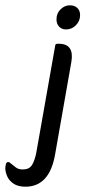

<svg xmlns="http://www.w3.org/2000/svg" viewBox="-145 -533 328 724"><path d="M104 -422Q88 -422 78 -432.5Q68 -443 68 -460Q68 -483 83.5 -498Q99 -513 118 -513Q136 -513 146.5 -503Q157 -493 157 -476Q157 -454 141.5 -438Q126 -422 104 -422ZM-125 101Q-125 96 -123 87Q-121 78 -114 78Q-109 78 -106 82Q-95 91 -85 98.5Q-75 106 -59 106Q-35 106 -24.5 89.5Q-14 73 -8 42L63 -360Q63 -368 72 -368H77Q136 -368 124 -299L63 48Q42 171 -49 171Q-77 171 -94 159.5Q-111 148 -118 131.5Q-125 115 -125 101Z"/></svg>

Font: Zain
Style: Italic
Weight: 400
Italic angle: -10°
Designer: Zain,Boutros
Foundry: Mobile Telecommunications Company (Zain), 2024
Version: Version 1.51; ttfautohint (v1.8.4)